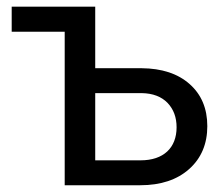

<svg xmlns="http://www.w3.org/2000/svg" viewBox="-20 -548 661 568"><path d="M14.6 -454.1H171.4V0H395C455.6 0 503.9 -16.1 539.6 -47.9C575.2 -79.6 593.3 -122.1 593.3 -174.8C593.3 -227.1 575.7 -268.6 541 -299.3C506.3 -330.1 459 -345.7 398.9 -346.2H261.7V-528.3H14.6ZM399.4 -272.5C432.1 -272 457.5 -262.2 475.6 -243.7C493.7 -224.6 502.4 -200.7 502.4 -171.4C502.4 -110.8 463.9 -73.7 396 -73.7H261.7V-272.5Z"/></svg>

Font: Roboto
Style: Regular
Weight: 400
Designer: Google
Version: Version 2.137; 2017